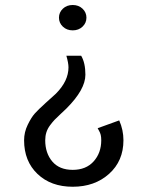

<svg xmlns="http://www.w3.org/2000/svg" viewBox="-20 -528 573 757"><path d="M227.9 -422.9Q212.5 -437.5 212.5 -458.3Q212.5 -479.2 227.9 -493.8Q243.3 -508.3 266.7 -508.3Q290 -508.3 305.4 -493.8Q320.8 -479.2 320.8 -458.3Q320.8 -437.5 305.4 -422.9Q290 -408.3 266.7 -408.3Q243.3 -408.3 227.9 -422.9ZM266.7 208.3Q180.8 208.3 127.9 157.9Q75 107.5 75 25Q75 -6.7 89.2 -35.8Q103.3 -65 117.1 -80.4Q130.8 -95.8 160.8 -122.9Q190.8 -150 200 -158.3Q250 -208.3 250 -262.5Q250 -279.2 241.7 -308.3H300Q316.7 -280 316.7 -233.3Q316.7 -175 241.7 -100Q235 -93.3 219.2 -78.8Q203.3 -64.2 195.4 -55.8Q187.5 -47.5 177.5 -34.2Q167.5 -20.8 162.9 -6.3Q158.3 8.3 158.3 25Q158.3 75.8 186.2 108.8Q214.2 141.7 266.7 141.7Q319.2 141.7 349.2 108.3Q379.2 75 379.2 25Q379.2 12.5 377.1 3.8Q375 -5 370 -13.3Q365 -21.7 365 -22.5L450 -53.3Q466.7 -15.8 466.7 25Q466.7 106.7 410 157.5Q353.3 208.3 266.7 208.3Z"/></svg>

Font: BoonBaan
Style: Regular
Weight: 400
Designer: Sungsit Sawaiwan
Foundry: FontUni
Version: Version 2.0